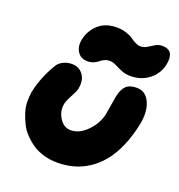

<svg xmlns="http://www.w3.org/2000/svg" viewBox="-133 -818 894 958"><g transform="rotate(20 314.5 -339.0)"><path d="M244.1 -498Q208 -498 190.7 -525.4Q173.3 -552.7 181.2 -590.8Q191.4 -639.6 228.3 -673.3Q265.1 -707 326.2 -707Q353 -707 376 -699.5Q398.9 -691.9 411.9 -682.6Q424.8 -673.3 439.5 -665.8Q454.1 -658.2 465.8 -658.2Q484.9 -658.2 501.2 -668.2Q517.6 -678.2 533.9 -688.2Q550.3 -698.2 569.8 -698.2Q637.2 -698.2 621.1 -618.2Q610.4 -566.9 569.1 -534.4Q527.8 -502 471.2 -502Q444.3 -502 422.6 -511Q400.9 -520 383.5 -529.1Q366.2 -538.1 350.1 -538.1Q334 -538.1 320.8 -531.7Q307.6 -525.4 299.6 -518.1Q291.5 -510.7 276.9 -504.4Q262.2 -498 244.1 -498ZM275.9 28.8Q238.3 28.8 204.3 19.3Q170.4 9.8 145 -7.1Q119.6 -23.9 97.9 -46.4Q76.2 -68.8 63.2 -95Q50.3 -121.1 41.3 -148.9Q32.2 -176.8 31.7 -204.3Q31.2 -231.9 35.2 -257.8Q52.7 -342.3 100.1 -419.9Q109.4 -437 130.9 -448Q152.3 -459 176.8 -459Q216.3 -459 237.5 -429.4Q258.8 -399.9 249 -352.1Q246.6 -340.3 229 -307.9Q211.4 -275.4 208 -257.8Q200.7 -217.3 223.6 -181.6Q246.6 -146 283.2 -146Q329.1 -146 370.4 -188.5Q411.6 -231 421.9 -283.2Q425.8 -302.7 430.2 -333Q434.6 -363.3 438 -379.9Q445.8 -419.4 464.6 -438.7Q483.4 -458 522 -458Q569.8 -458 591.3 -410.4Q612.8 -362.8 599.1 -293.9Q585 -224.6 560.5 -169.4Q536.1 -114.3 505.4 -77.4Q474.6 -40.5 436.8 -16.4Q398.9 7.8 359.1 18.3Q319.3 28.8 275.9 28.8Z"/></g></svg>

Font: Shantell Sans Irregular Bouncy
Style: Italic
Weight: 800
Italic angle: -11.31°
Designer: Stephen Nixon, Anya Danilova, Shantell Martin
Foundry: Arrow Type
Version: Version 1.006;[9816181b4]